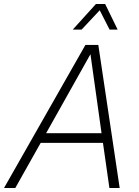

<svg xmlns="http://www.w3.org/2000/svg" viewBox="-53 -933 692 953"><path d="M308 -786H352L442 -882L491 -786H531L469 -913H423ZM-33 0H23L149 -224H458L490 0H541L435 -710H371ZM396 -664 451 -272H176Z"/></svg>

Font: Geist ExtraLight
Style: Italic
Weight: 200
Italic angle: -12°
Designer: Basement.studio, Andrés Briganti, Mateo Zaragoza
Foundry: Basement.studio, Vercel, Andrés Briganti, Guido Ferreyra, Mateo Zaragoza
Version: Version 1.500